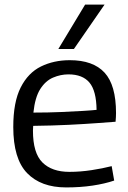

<svg xmlns="http://www.w3.org/2000/svg" viewBox="-20 -809 559 839"><path d="M269 10Q159 10 98.5 -52.5Q38 -115 38 -254Q38 -363 70.5 -427Q103 -491 159 -518.5Q215 -546 285 -546Q387 -546 437 -491.5Q487 -437 487 -315Q487 -308 486.5 -297.5Q486 -287 485 -277Q457 -275 404 -271Q351 -267 279.5 -263.5Q208 -260 125 -259Q124 -250 124 -238Q124 -140 165.5 -99Q207 -58 283 -58Q331 -58 380 -65.5Q429 -73 468 -83L479 -20Q438 -6 384.5 2Q331 10 269 10ZM126 -317Q190 -317 247 -319.5Q304 -322 345 -324.5Q386 -327 402 -329Q401 -412 371 -448Q341 -484 279 -484Q245 -484 212 -470Q179 -456 156 -420Q133 -384 126 -317ZM235 -595 352 -789H437L303 -595Z"/></svg>

Font: Georama
Style: Regular
Weight: 400
Designer: Jean-Baptiste Levee
Foundry: Production Type
Version: Version 1.000